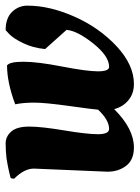

<svg xmlns="http://www.w3.org/2000/svg" viewBox="73 -556 495 681"><g transform="rotate(-90 320.5 -215.5)"><path d="M52 -82C52 -56 59 -33.8 73 -15.5C87 2.8 108.7 12 138 12C182 12 227.3 -11.3 274 -58C279.3 -37.3 289.8 -20.5 305.5 -7.5C321.2 5.5 340.3 12 363 12C408.3 12 453 -8.5 497 -49.5C541 -90.5 576 -140.3 602 -199C628 -257.7 641 -313.3 641 -366C641 -386.7 633.7 -404.7 619 -420C604.3 -435.3 582.7 -443 554 -443L540 -430C530 -420.7 519.3 -404.3 508 -381C496.7 -357.7 489.7 -331.7 487 -303L555 -227C553 -201.7 537 -170.2 507 -132.5C477 -94.8 449.3 -76 424 -76C413.3 -76 408 -89.2 408 -115.5C408 -141.8 413.7 -184.2 425 -242.5C436.3 -300.8 442 -346.5 442 -379.5C442 -412.5 437.7 -432 429 -438C388.3 -438 342.3 -428.3 291 -409C295 -390.3 297 -368 297 -342C297 -316 293 -274.3 285 -217C277 -159.7 272.7 -125.7 272 -115C247.3 -89 224.7 -76 204 -76C191.3 -76 185 -89.2 185 -115.5C185 -141.8 189.5 -181.8 198.5 -235.5C207.5 -289.2 212 -330.5 212 -359.5C212 -388.5 206.2 -409.7 194.5 -423C182.8 -436.3 168.8 -443 152.5 -443C136.2 -443 118.7 -442 100 -440L77 -436C69.7 -434.7 63.2 -433.3 57.5 -432L42.5 -428.5C38.2 -427.5 33.7 -426.3 29 -425L27 -413C51 -389 63 -365.7 63 -343Z"/></g></svg>

Font: Oleo Script
Style: Regular
Weight: 400
Designer: Soytutype
Foundry: Soytutype
Version: Version 1.002